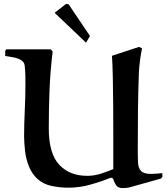

<svg xmlns="http://www.w3.org/2000/svg" viewBox="-20 -958 863 988"><path d="M556.2 -670.9 695.8 -716.8 710.9 -709Q705.1 -681.2 700.9 -650.6Q696.8 -620.1 694.8 -588.9Q690.9 -485.8 689.9 -383.3Q689 -280.8 689 -180.2Q689 -146 690.4 -119.4Q691.9 -92.8 706.1 -77.9Q720.2 -63 757.8 -63Q772 -63 786.9 -64.5Q801.8 -65.9 814.9 -66.9L815.9 -48.8L808.1 -39.1L650.9 4.9Q641.1 7.8 631.1 8.8Q621.1 9.8 610.8 9.8Q586.9 9.8 576.9 -5.6Q566.9 -21 562 -39.1L550.8 -43.9Q499 -22.9 443.6 -7.6Q388.2 7.8 332 7.8Q289.1 7.8 246.1 -1Q203.1 -9.8 171.9 -38.1Q144 -64 128.9 -101.6Q113.8 -139.2 108.9 -181.2Q104 -223.1 104 -259.8Q104 -315.9 107.4 -387Q110.8 -458 110.8 -523.9Q110.8 -551.8 110.4 -573Q109.9 -594.2 106.9 -622.1Q104 -640.1 86.9 -649.7Q69.8 -659.2 47.9 -663.1Q25.9 -667 6.8 -669.9V-695.8L12.2 -704.1H241.2L251 -692.9Q238.8 -592.8 234.9 -495.4Q231 -397.9 231 -296.9Q231 -168 284.4 -110.6Q337.9 -53.2 429.2 -53.2Q464.4 -53.2 498.8 -64.2Q533.2 -75.2 563 -87.9Q563 -161.1 563 -245.1Q563 -329.1 562.5 -411.1Q562 -493.2 560.5 -561Q559.1 -628.9 556.2 -670.9ZM422.9 -738.3 261.2 -892.1 319.8 -938 333 -936 442.9 -772.9Z"/></svg>

Font: Aref Ruqaa
Style: Bold
Weight: 700
Designer: Abdullah Aref
Version: Version 1.002